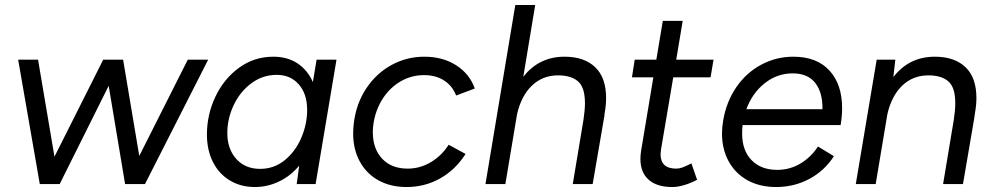

<svg xmlns="http://www.w3.org/2000/svg" viewBox="-20 -740 3991 772"><path d="M53 -500H133L199 -110L395 -500H475L540 -113L735 -500H817L563 0H483L417 -395L220 0H140Z M1183 -74Q1148 -32 1101.5 -10Q1055 12 1005 12Q948 12 904 -14.5Q860 -41 836 -89Q812 -137 812 -199Q812 -279 846 -351Q880 -423 941 -467.5Q1002 -512 1079 -512Q1136 -512 1176.5 -485Q1217 -458 1238 -410L1253 -500H1333L1249 0H1173ZM1026 -61Q1082 -61 1125 -96Q1168 -131 1191.5 -186Q1215 -241 1215 -298Q1215 -362 1181.5 -400.5Q1148 -439 1093 -439Q1036 -439 990.5 -405Q945 -371 919.5 -317Q894 -263 894 -205Q894 -141 930 -101Q966 -61 1026 -61Z M1400 -203Q1400 -226 1403 -248Q1413 -325 1453 -385Q1493 -445 1554 -478.5Q1615 -512 1686 -512Q1761 -512 1815 -477Q1869 -442 1889 -384L1814 -356Q1799 -395 1765.5 -416.5Q1732 -438 1685 -438Q1635 -438 1592 -413.5Q1549 -389 1520 -345Q1491 -301 1482 -245Q1479 -227 1479 -209Q1479 -142 1516.5 -102Q1554 -62 1619 -62Q1669 -62 1712.5 -88Q1756 -114 1784 -158L1852 -121Q1811 -57 1749.5 -22.5Q1688 12 1615 12Q1550 12 1501.5 -15Q1453 -42 1426.5 -91Q1400 -140 1400 -203Z M2052 -720H2132L2084 -431Q2147 -512 2250 -512Q2329 -512 2373 -470Q2417 -428 2417 -346Q2417 -317 2411 -284L2410 -279H2411L2363 0H2283L2326 -258Q2332 -297 2332 -325Q2332 -389 2304 -413Q2276 -437 2224 -437Q2162 -437 2119 -396Q2076 -355 2059 -281L2012 0H1932Z M2555 -101Q2555 -117 2558 -135L2607 -429H2521L2532 -500H2619L2645 -656H2725L2699 -500H2849L2837 -429H2687L2638 -140Q2636 -126 2636 -120Q2636 -62 2699 -62Q2711 -62 2723.5 -66.5Q2736 -71 2760 -83L2783 -17Q2726 12 2683 12Q2621 12 2588 -17.5Q2555 -47 2555 -101Z M2883 -204Q2883 -227 2888 -257Q2901 -332 2941 -390Q2981 -448 3041 -480Q3101 -512 3170 -512Q3264 -512 3315 -456.5Q3366 -401 3366 -305Q3366 -273 3360 -237H2966Q2964 -225 2964 -203Q2964 -135 3002 -96Q3040 -57 3105 -57Q3156 -57 3198.5 -82.5Q3241 -108 3269 -151L3333 -112Q3295 -53 3234 -20.5Q3173 12 3101 12Q3035 12 2986 -15Q2937 -42 2910 -91Q2883 -140 2883 -204ZM3287 -301Q3288 -368 3258 -406.5Q3228 -445 3167 -445Q3105 -445 3055 -405.5Q3005 -366 2981 -301Z M3505 -500H3580L3572 -430Q3635 -512 3739 -512Q3818 -512 3862 -470Q3906 -428 3906 -346Q3906 -317 3900 -284L3897 -263L3852 0H3772L3815 -258Q3821 -297 3821 -325Q3821 -389 3793 -413Q3765 -437 3713 -437Q3651 -437 3608 -396Q3565 -355 3548 -281L3501 0H3421Z"/></svg>

Font: Oak Sans
Style: Italic
Weight: 400
Italic angle: -9.49998°
Foundry: Erik Kennedy, Walven
Version: Version 1.000